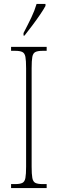

<svg xmlns="http://www.w3.org/2000/svg" viewBox="-20 -951 293 971"><path d="M36 0V-20H56Q81 -20 93 -26Q105 -32 108.5 -51Q112 -70 112 -108V-606Q112 -645 108.5 -663.5Q105 -682 93 -688Q81 -694 56 -694H36V-714H216V-694H196Q171 -694 159 -688Q147 -682 143.5 -663.5Q140 -645 140 -606V-108Q140 -70 143.5 -51Q147 -32 159 -26Q171 -20 196 -20H216V0ZM99 -784Q122 -828 138.5 -862.5Q155 -897 165 -931H210V-921Q201 -904 183 -877.5Q165 -851 144 -823Q123 -795 104 -771H99Z"/></svg>

Font: Noto Serif Tamil ExtraCondensed Thin
Style: Italic
Weight: 100
Width: 2
Italic angle: -12°
Designer: Indian Type Foundry, Tom Grace, and the Monotype Design Team
Foundry: Monotype Imaging Inc.
Version: Version 2.003; ttfautohint (v1.8.4.7-5d5b)